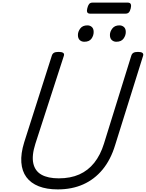

<svg xmlns="http://www.w3.org/2000/svg" viewBox="-20 -1437 1121 1476"><path d="M424 19Q339 19 278 -5Q217 -29 183 -75Q149 -121 144 -188.5Q139 -256 166 -343L379 -1011Q384 -1025 395.5 -1031.5Q407 -1038 431 -1038Q454 -1038 465 -1031Q476 -1024 471 -1008L252 -332Q223 -241 236 -181.5Q249 -122 299 -94Q349 -66 432 -66Q522 -66 589.5 -96Q657 -126 704.5 -185.5Q752 -245 779 -332L990 -1011Q995 -1025 1006.5 -1031.5Q1018 -1038 1041 -1038Q1089 -1038 1080 -1008L865 -321Q831 -209 768.5 -133.5Q706 -58 619.5 -19.5Q533 19 424 19ZM628 -1116Q607 -1116 593 -1129Q579 -1142 579 -1168Q579 -1194 597 -1218Q615 -1242 652 -1242Q672 -1242 686 -1229.5Q700 -1217 700 -1191Q700 -1163 683 -1139.5Q666 -1116 628 -1116ZM874 -1116Q854 -1116 839.5 -1129Q825 -1142 825 -1168Q825 -1194 843.5 -1218Q862 -1242 898 -1242Q918 -1242 932.5 -1229.5Q947 -1217 947 -1191Q947 -1164 929.5 -1140Q912 -1116 874 -1116ZM674 -1332Q655 -1332 650.5 -1343.5Q646 -1355 651 -1373Q656 -1395 665 -1406Q674 -1417 692 -1417H961Q981 -1417 985.5 -1404.5Q990 -1392 985 -1373Q980 -1352 971 -1342Q962 -1332 944 -1332Z"/></svg>

Font: Playwrite IN
Style: Regular
Weight: 400
Designer: Veronika Burian, José Scaglione
Foundry: TypeTogether
Version: Version 1.002